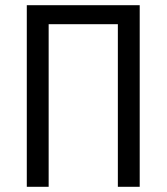

<svg xmlns="http://www.w3.org/2000/svg" viewBox="-20 -718 640 738"><path d="M83 0H167V-625H433V0H517V-698H83Z"/></svg>

Font: IBM Mono
Style: Regular
Weight: 400
Monospace: yes
Designer: Mike Abbink, Paul van der Laan, Pieter van Rosmalen
Foundry: Bold Monday
Version: Version 2.3